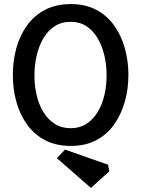

<svg xmlns="http://www.w3.org/2000/svg" viewBox="-20 -712 692 942"><path d="M327 4Q256 4 202.5 -23.5Q149 -51 113.5 -100Q78 -149 60.5 -211.5Q43 -274 43 -344Q43 -414 60.5 -477Q78 -540 113.5 -588.5Q149 -637 202.5 -664.5Q256 -692 327 -692Q398 -692 451 -664.5Q504 -637 539 -588.5Q574 -540 592 -477Q610 -414 610 -344Q610 -274 592 -211.5Q574 -149 539 -100Q504 -51 451 -23.5Q398 4 327 4ZM426 210 259 64 299 22 510 96 516 129ZM327 -83Q371 -83 404 -104.5Q437 -126 459 -162Q481 -198 492 -244.5Q503 -291 503 -342Q503 -393 492 -440Q481 -487 459 -524.5Q437 -562 404 -583.5Q371 -605 327 -605Q282 -605 248.5 -583.5Q215 -562 193 -524.5Q171 -487 160 -440Q149 -393 149 -342Q149 -291 160 -244.5Q171 -198 193 -162Q215 -126 248.5 -104.5Q282 -83 327 -83Z"/></svg>

Font: Kreon
Style: Regular
Weight: 400
Designer: Julia Petretta
Foundry: Julia Petretta and Eli Heuer
Version: Version 2.002